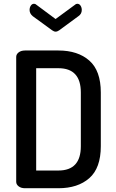

<svg xmlns="http://www.w3.org/2000/svg" viewBox="-20 -999 613 1019"><path d="M174 -973 275 -898 377 -973Q383 -979 390 -979Q401 -979 407.5 -969Q414 -959 414 -946Q414 -925 396 -913L294 -838Q284 -831 275 -831Q267 -831 257 -838L154 -913Q137 -927 137 -946Q137 -959 143.5 -969Q150 -979 161 -979Q168 -979 174 -973ZM113 -731H290Q393 -731 454 -677.5Q515 -624 515 -508V-223Q515 -107 454 -53.5Q393 0 290 0H113Q92 0 79 -10Q66 -20 66 -34V-697Q66 -711 79 -721Q92 -731 113 -731ZM290 -637H172V-94H290Q409 -94 409 -223V-508Q409 -637 290 -637Z"/></svg>

Font: AkaAcidDosis
Style: SemiBold
Weight: 600
Designer: Edgar Tolentino, Pablo Impallari, Igino Marini, Cyberella
Foundry: Edgar Tolentino, Pablo Impallari, Igino Marini, Cyberella
Version: Version 1.007